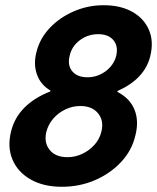

<svg xmlns="http://www.w3.org/2000/svg" viewBox="-20 -705 601 735"><path d="M216.7 10Q146.7 10 97.5 -17.9Q48.3 -45.8 27.9 -93.8Q7.5 -141.7 22.5 -202.5Q48.3 -305.8 172.5 -355L173.3 -358.3Q135.8 -380 121.7 -419.2Q107.5 -458.3 119.2 -504.2Q131.7 -556.7 169.6 -597.1Q207.5 -637.5 261.7 -661.2Q315.8 -685 376.7 -685Q441.7 -685 486.7 -659.6Q531.7 -634.2 550.4 -590Q569.2 -545.8 555 -489.2Q533.3 -402.5 430 -356.7L429.2 -353.3Q476.7 -329.2 494.6 -285.8Q512.5 -242.5 498.3 -186.7Q485 -129.2 443.8 -85Q402.5 -40.8 343.8 -15.4Q285 10 216.7 10ZM238.3 -103.3Q268.3 -103.3 295.4 -116.3Q322.5 -129.2 342.1 -151.2Q361.7 -173.3 368.3 -201.7Q378.3 -243.3 355.4 -271.2Q332.5 -299.2 287.5 -299.2Q257.5 -299.2 230.4 -286.2Q203.3 -273.3 184.2 -251.3Q165 -229.2 157.5 -200.8Q147.5 -159.2 170 -131.2Q192.5 -103.3 238.3 -103.3ZM315 -409.2Q353.3 -409.2 384.6 -432.5Q415.8 -455.8 425 -491.7Q433.3 -528.3 414.2 -551.2Q395 -574.2 355.8 -574.2Q316.7 -574.2 285.8 -551.2Q255 -528.3 246.7 -491.7Q237.5 -455 256.7 -432.1Q275.8 -409.2 315 -409.2Z"/></svg>

Font: Funnel Sans
Style: Bold Italic
Weight: 700
Italic angle: -14.036°
Designer: NORD ID, Kristian Moeller
Foundry: Dicotype
Version: Version 1.000